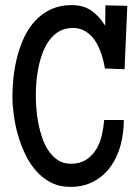

<svg xmlns="http://www.w3.org/2000/svg" viewBox="-20 -728 544 754"><path d="M480 -705.1 469.2 -456.1 392.1 -459Q389.2 -476.1 384.5 -494.6Q379.9 -513.2 372.8 -530.8Q365.7 -548.3 356 -564.2Q346.2 -580.1 333 -592Q319.8 -604 303.2 -611.1Q286.6 -618.2 266.1 -618.2Q235.4 -618.2 212.6 -605Q189.9 -591.8 173.8 -569.8Q157.7 -547.9 147.2 -519.8Q136.7 -491.7 130.9 -462.4Q125 -433.1 122.8 -404.5Q120.6 -376 120.6 -353.5Q120.6 -332.5 122.6 -304.4Q124.5 -276.4 130.1 -246.6Q135.7 -216.8 145.5 -187.7Q155.3 -158.7 170.7 -136Q186 -113.3 207.5 -99.1Q229 -85 258.3 -85Q293.9 -85 318.1 -100.6Q342.3 -116.2 357.4 -140.9Q372.6 -165.5 379.6 -196Q386.7 -226.6 389.2 -256.8H466.3Q466.3 -206.5 453.9 -159.2Q441.4 -111.8 415.5 -75.2Q389.6 -38.6 349.9 -16.4Q310.1 5.9 255.4 5.9Q213.4 5.9 180.2 -11.2Q147 -28.3 121.8 -56.9Q96.7 -85.4 79.1 -122.3Q61.5 -159.2 50.3 -198.7Q39.1 -238.3 33.9 -277.6Q28.8 -316.9 28.8 -349.6Q28.8 -386.7 33.4 -427.7Q38.1 -468.8 48.6 -508.5Q59.1 -548.3 76.4 -584.5Q93.8 -620.6 119.6 -647.9Q145.5 -675.3 180.7 -691.7Q215.8 -708 261.2 -708Q307.1 -708 338.4 -686.5Q369.6 -665 393.1 -627L394 -707Z"/></svg>

Font: Maiden Orange
Style: Regular
Weight: 400
Designer: Astigmatic (AOETI)
Foundry: Astigmatic (AOETI)
Version: Version 1.000